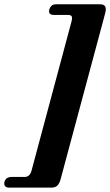

<svg xmlns="http://www.w3.org/2000/svg" viewBox="-92 -730 513 894"><path d="M55 64 241 -630Q245.5 -647 241.8 -653.8Q238 -660.5 224 -660.5H159Q131.5 -660.5 137.5 -685.5Q140.5 -696 147.8 -703Q155 -710 169 -710H375Q409 -710 398 -669L190.5 103.5Q185 124.5 175.2 134Q165.5 143.5 147.5 143.5H-50Q-63.5 143.5 -68.8 136Q-74 128.5 -71.5 118Q-65 94 -38.5 94H22.5Q47 94 55 64Z"/></svg>

Font: Fraunces 144pt Soft Black
Style: Italic
Weight: 900
Italic angle: -16°
Version: Version 1.000;[b76b70a41]